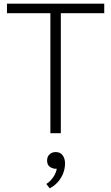

<svg xmlns="http://www.w3.org/2000/svg" viewBox="-20 -727 607 1048"><path d="M255 0V-655H18V-707H549V-655H312V0ZM251 301 233 277Q246 269 257.5 256.5Q269 244 278 228Q287 212 290 194Q273 196 255 185.5Q237 175 237 149Q237 128 250.5 115.5Q264 103 284 103Q310 103 322.5 121.5Q335 140 335 164Q335 194 324 221Q313 248 294 268.5Q275 289 251 301Z"/></svg>

Font: Onest ExtraLight
Style: Regular
Weight: 250
Designer: Dmitri Voloshin, Andrey Kudryavtsev
Foundry: Dmitri Voloshin, Andrey Kudryavtsev
Version: Version 1.000;gftools[0.9.33]